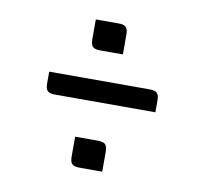

<svg xmlns="http://www.w3.org/2000/svg" viewBox="-55 -608 545 516"><g transform="rotate(10 218.0 -350.0)"><path d="M255 -523C255 -544 249 -550 228 -550H167V-497C167 -476 173 -470 194 -470H255ZM255 -203C255 -224 249 -230 228 -230H167V-177C167 -156 173 -150 194 -150H255ZM68 -359C68 -338 74 -332 95 -332H368V-363C368 -384 362 -390 341 -390H68Z"/></g></svg>

Font: Rationale One
Style: Regular
Weight: 400
Designer: Cyreal (www.cyreal.org)
Foundry: Cyreal (www.cyreal.org)
Version: Version 1.001